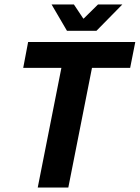

<svg xmlns="http://www.w3.org/2000/svg" viewBox="-20 -840 626 860"><path d="M255 -536H84L106 -652H586L563 -536H392L286 0H149ZM412 -702H280L211 -820H311L353 -757H355L419 -820H528Z"/></svg>

Font: mr_Source Sans Pro
Style: Bold Italic
Weight: 700
Italic angle: -11°
Designer: Paul D. Hunt
Foundry: Adobe Systems Incorporated
Version: Version 1.036;July 10, 2024;FontCreator 11.5.0.2430 64-bit